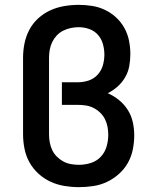

<svg xmlns="http://www.w3.org/2000/svg" viewBox="-20 -763 640 791"><path d="M305 8Q275 8 245 3Q215 -2 188 -14.5Q161 -27 138.5 -47.5Q116 -68 101.5 -94Q87 -120 81 -150Q75 -180 75 -210V-525Q75 -555 81 -584.5Q87 -614 101 -640.5Q115 -667 137.5 -687.5Q160 -708 187.5 -720.5Q215 -733 245 -738Q275 -743 305 -743Q332 -743 360 -738.5Q388 -734 413 -722Q438 -710 458.5 -691Q479 -672 492.5 -647.5Q506 -623 511.5 -595.5Q517 -568 517 -540Q517 -515 512.5 -490.5Q508 -466 495.5 -444.5Q483 -423 464.5 -406.5Q446 -390 424 -379Q449 -368 470.5 -350.5Q492 -333 506.5 -310Q521 -287 527 -260Q533 -233 533 -205Q533 -176 527 -146.5Q521 -117 506.5 -91.5Q492 -66 469.5 -46Q447 -26 420.5 -13.5Q394 -1 364.5 3.5Q335 8 305 8ZM305 -84Q330 -84 354 -91.5Q378 -99 395 -117Q412 -135 419 -159Q426 -183 426 -207Q426 -224 423 -240.5Q420 -257 412.5 -272Q405 -287 392.5 -299Q380 -311 365 -318.5Q350 -326 333.5 -328.5Q317 -331 300 -331H235V-424H300Q323 -424 344.5 -431Q366 -438 381.5 -454.5Q397 -471 403.5 -493Q410 -515 410 -538Q410 -560 404 -581.5Q398 -603 383.5 -619.5Q369 -636 347.5 -643.5Q326 -651 304 -651Q288 -651 271.5 -647.5Q255 -644 240 -636.5Q225 -629 213.5 -616.5Q202 -604 195 -589.5Q188 -575 185 -558.5Q182 -542 182 -525V-210Q182 -193 185 -176.5Q188 -160 195 -145Q202 -130 214 -118Q226 -106 240.5 -98Q255 -90 272 -87Q289 -84 305 -84Z"/></svg>

Font: Iosevka Curly SmBdEx
Style: Regular
Weight: 600
Width: 7
Monospace: yes
Designer: Belleve Invis
Foundry: Belleve Invis
Version: Version 11.1.0; ttfautohint (v1.8.3)